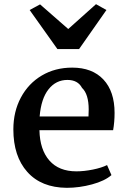

<svg xmlns="http://www.w3.org/2000/svg" viewBox="-20 -887 615 920"><path d="M44 0ZM529 -346Q529 -302 522 -263H169Q171 -170 216.5 -118Q262 -66 346 -66Q383 -66 425 -74.5Q467 -83 493 -96L514 -48Q482 -20 421 -3.5Q360 13 300 13Q178 12 111 -63Q44 -138 44 -267Q44 -352 80 -419.5Q116 -487 180 -525Q244 -563 326 -563Q422 -563 475.5 -506Q529 -449 529 -346ZM170 -329H404Q405 -340 405 -362Q405 -436 373 -466Q353 -504 303 -504Q248 -504 212.5 -459Q177 -414 170 -329ZM172 -866 307 -748 440 -867 490 -839 359 -652H255L122 -839Z"/></svg>

Font: Martel
Style: Bold
Weight: 700
Designer: Dan Reynolds
Foundry: Dan Reynolds
Version: Version 1.001; ttfautohint (v1.1) -l 5 -r 5 -G 72 -x 0 -D la